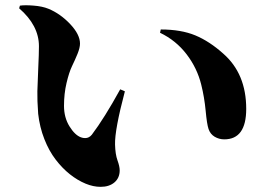

<svg xmlns="http://www.w3.org/2000/svg" viewBox="-20 -726 1040 744"><path d="M127.9 -285.2Q124 -339.4 124.8 -372.1Q125.5 -404.8 128.2 -461.4Q130.9 -518.1 130.9 -546.9Q130.9 -627.4 54.2 -693.8L57.1 -704.1Q75.7 -707 109.9 -704.3Q144 -701.7 168 -691.9Q213.9 -672.9 252 -632.6Q290 -592.3 290 -557.1Q290 -541 280.3 -517.1Q270.5 -493.2 259 -469.5Q247.6 -445.8 237.8 -404.3Q228 -362.8 228 -315.9Q228 -270.5 249.3 -236.3Q270.5 -202.1 293.9 -193.8Q301.3 -190.9 310.1 -190.9Q325.2 -190.9 335.9 -204.1Q384.3 -268.1 445.8 -379.9L463.9 -372.1Q424.3 -222.7 425.8 -166Q426.8 -127.9 435.3 -104.5Q443.8 -81.1 443.8 -65.9Q443.8 -36.6 423.6 -19.3Q403.3 -2 370.1 -2Q341.3 -2 312 -14.2Q280.3 -27.3 250.7 -50.8Q221.2 -74.2 195.6 -107.7Q169.9 -141.1 151.9 -187Q133.8 -232.9 127.9 -285.2ZM759.8 -397.9Q744.1 -461.9 703.1 -515.6Q662.1 -569.3 600.1 -599.1L603 -611.8Q681.6 -611.8 736.8 -588.9Q792 -565.9 845.2 -518.1Q934.1 -440.4 934.1 -304.2Q934.1 -186 849.1 -186Q829.1 -186 812 -196Q794.9 -206.1 788.1 -226.1Q781.7 -245.1 776.9 -297.1Q772 -349.1 759.8 -397.9Z"/></svg>

Font: Noto Serif JP Black
Style: Regular
Weight: 900
Designer: Ryoko NISHIZUKA  (kana & ideographs); Frank Grießhammer (Latin, Greek & Cyrillic); Wenlong ZHANG  (bopomofo); Sandoll Co
Foundry: Adobe Systems Incorporated
Version: Version 1.001;PS 1.001;hotconv 16.6.54;makeotf.lib2.5.65590